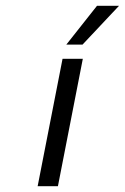

<svg xmlns="http://www.w3.org/2000/svg" viewBox="-20 -643 431 663"><path d="M196 -440H266L180 0H110ZM315 -623H391L265 -489H209Z"/></svg>

Font: Teachers[wght] Italic
Style: Regular
Weight: 400
Designer: Alfredo Marco Pradil & Chank Diesel
Version: Version 1.000;Glyphs 3.1.2 (3151)